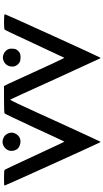

<svg xmlns="http://www.w3.org/2000/svg" viewBox="335 -1155 822 1532"><g transform="rotate(-90 746.0 -389.0)"><path d="M365 -778Q384 -783 406.5 -774.5Q429 -766 439 -750Q467 -709 441.5 -669.5Q416 -630 368 -638Q319 -647 310 -692Q303 -721 319 -745.5Q335 -770 365 -778ZM1033 -774Q1054 -781 1077 -772.5Q1100 -764 1113 -745Q1124 -730 1124 -706Q1124 -682 1116 -668Q1108 -655 1094 -645Q1079 -636 1054 -636Q1028 -636 1014 -644Q972 -673 983 -720Q992 -760 1033 -774ZM92 -768Q153 -768 157 -763Q161 -759 271 -521Q317 -422 349 -353.5Q381 -285 382 -286Q401 -324 492 -523Q602 -759 607 -763Q613 -768 720 -768H826L846 -727Q864 -685 957 -485Q980 -433 1002.5 -385.5Q1025 -338 1037.5 -312Q1050 -286 1051 -287Q1052 -288 1162 -524Q1269 -756 1276 -763Q1282 -768 1341 -768Q1397 -767 1398 -763Q1398 -762 1398 -760Q1398 -755 1229.5 -384.5Q1061 -14 1054 -4Q1051 3 1047 1Q1045 -1 883 -356Q724 -707 718 -717Q717 -719 714.5 -716Q712 -713 705 -699.5Q698 -686 687.5 -663.5Q677 -641 657.5 -599Q638 -557 612.5 -501.5Q587 -446 549 -362Q383 1 381 2Q380 3 376 -3Q374 -5 373 -8Q357 -40 194.5 -399Q32 -758 32 -762Q32 -766 40 -767Q48 -768 92 -768Z"/></g></svg>

Font: FoundationOne
Style: Medium
Weight: 500
Version: Version 0.4